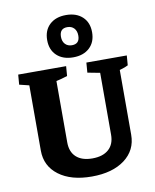

<svg xmlns="http://www.w3.org/2000/svg" viewBox="-81 -764 674 834"><g transform="rotate(-10 256.0 -347.0)"><path d="M256.8 8.3Q165.5 8.3 111.6 -32.2Q57.6 -72.8 57.6 -141.1L176.8 -156.2Q176.8 -114.3 201.7 -91.6Q226.6 -68.8 272.9 -68.8Q319.3 -68.8 344.7 -91.6Q370.1 -114.3 370.1 -156.2L456.1 -141.1Q456.1 -72.8 402.1 -32.2Q348.1 8.3 256.8 8.3ZM57.6 -141.1V-476.6H176.8V-156.2ZM57.6 -394.5V-471.2L74.7 -424.8L14.6 -439.5L18.1 -483.4H229.5L226.1 -440.4Q216.8 -437 199.2 -432.4Q181.6 -427.7 158.2 -422.4L176.8 -471.2V-394.5ZM456.1 -141.1 370.1 -156.2V-476.6H456.1ZM370.1 -394.5V-471.2L387.2 -425.8L315.4 -439.5L318.8 -483.4H497.1L493.7 -440.4Q475.6 -431.2 437.5 -420.9L456.1 -471.2V-394.5ZM267.1 -515.6Q221.7 -515.6 194.8 -540.7Q168 -565.8 168 -608.8Q168 -651.9 194.8 -677Q221.6 -702.1 267.1 -702.1Q312.5 -702.1 339.4 -677.1Q366.2 -652 366.2 -609Q366.2 -565.9 339.4 -540.8Q312.6 -515.6 267.1 -515.6ZM270.5 -568.4Q304.7 -568.4 304.7 -605Q304.7 -625.5 293.5 -637.5Q282.2 -649.4 263.7 -649.4Q229.5 -649.4 229.5 -612.6Q229.5 -592.3 240.7 -580.3Q252 -568.4 270.5 -568.4Z"/></g></svg>

Font: Markazi Text
Style: Regular
Weight: 400
Designer: Borna Izadpanah (Arabic designer), Fiona Ross (Arabic design director) and Florian Runge (Latin designer)
Foundry: Borna Izadpanah and Florian Runge
Version: Version 1.000